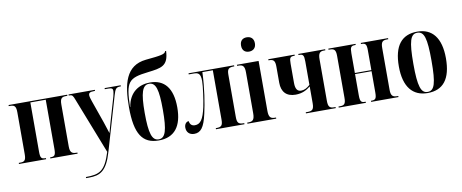

<svg xmlns="http://www.w3.org/2000/svg" viewBox="-80 -1129 4139 1719"><g transform="rotate(-10 1990.0 -269.5)"><path d="M13 0H260V-10H256C219 -10 209 -20 209 -78V-525H349V-78C349 -21 339 -10 303 -10H298V0H546V-10H536C496 -10 479 -24 479 -78V-459C479 -515 496 -526 535 -526H546V-536H13V-526H25C63 -526 79 -515 79 -458V-78C79 -20 64 -10 25 -10H13Z M583 219V229H609C711 229 772 200 821 30L964 -459C980 -514 990 -526 1027 -526H1032V-536H886V-526H918C950 -526 959 -518 959 -498C959 -487 955 -469 950 -448L886 -229C876 -196 867 -162 859 -132C852 -156 842 -186 825 -236L753 -441C745 -464 739 -484 739 -497C739 -517 750 -526 789 -526H797V-536H558V-526H568C591 -526 597 -516 612 -476L810 30C759 195 709 219 583 219Z M1283 10C1427 10 1497 -82 1497 -253C1497 -428 1425 -515 1294 -515C1199 -515 1104 -465 1083 -329H1081C1086 -560 1113 -588 1293 -609C1416 -624 1480 -631 1486 -768H1477C1471 -741 1432 -735 1294 -722C1108 -703 1071 -538 1071 -328C1071 -85 1136 10 1283 10ZM1284 0C1224 0 1201 -67 1201 -256C1201 -438 1224 -505 1284 -505C1346 -505 1366 -439 1366 -254C1366 -67 1345 0 1284 0Z M1606 7C1664 7 1698 -32 1725 -155C1746 -248 1767 -374 1773 -525H1868V-78C1868 -24 1856 -10 1809 -10H1804V0H2063V-10H2059C2010 -10 1998 -24 1998 -78V-460C1998 -513 2011 -526 2060 -526H2063V-536H1649V-526H1693C1733 -526 1757 -518 1757 -447C1757 -398 1739 -273 1727 -217C1703 -106 1675 -68 1625 -68C1596 -68 1580 -85 1576 -114C1555 -114 1536 -94 1536 -62C1536 -20 1563 7 1606 7Z M2217 -633C2252 -633 2281 -653 2281 -698C2281 -744 2252 -763 2217 -763C2182 -763 2155 -744 2155 -698C2155 -653 2182 -633 2217 -633ZM2090 0H2352V-10H2342C2304 -10 2286 -23 2286 -82V-536H2089V-526H2102C2139 -526 2157 -513 2157 -456V-84C2157 -24 2140 -10 2101 -10H2090Z M2622 0H2893V-10H2882C2840 -10 2826 -23 2826 -79V-455C2826 -511 2842 -526 2877 -526H2891V-536H2647V-526H2655C2688 -526 2697 -515 2697 -459V-246C2667 -219 2643 -208 2615 -208C2583 -208 2564 -230 2564 -287V-461C2564 -515 2571 -526 2606 -526H2613V-536H2374V-526H2381C2423 -526 2434 -508 2434 -456V-312C2434 -228 2478 -181 2560 -181C2624 -181 2663 -205 2697 -232V-79C2697 -18 2678 -10 2635 -10H2622Z M2920 0H3167V-10H3162C3126 -10 3116 -20 3116 -78V-270H3266V-78C3266 -21 3256 -10 3220 -10H3215V0H3463V-10H3453C3413 -10 3396 -24 3396 -78V-458C3396 -515 3413 -526 3452 -526H3463V-536H3215V-526H3220C3256 -526 3266 -515 3266 -459V-280H3116V-458C3116 -515 3124 -526 3161 -526H3167V-536H2920V-526H2931C2970 -526 2986 -515 2986 -459V-78C2986 -20 2971 -10 2931 -10H2920Z M3727 10C3869 10 3942 -80 3942 -269C3942 -456 3864 -548 3730 -548C3587 -548 3514 -456 3514 -269C3514 -81 3594 10 3727 10ZM3729 0C3669 0 3646 -63 3646 -269C3646 -476 3667 -538 3728 -538C3791 -538 3811 -476 3811 -269C3811 -63 3791 0 3729 0Z"/></g></svg>

Font: Noto Serif Display ExtraCondensed
Style: Bold
Weight: 700
Width: 2
Designer: Monotype Design Team
Foundry: Monotype Imaging Inc.
Version: Version 2.009